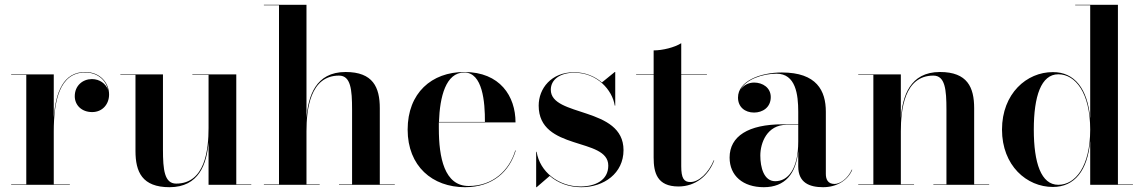

<svg xmlns="http://www.w3.org/2000/svg" viewBox="-20 -770 4766 800"><path d="M26.5 -2V0H271V-2H204V-222C204 -349 228 -468 335 -468C387 -468 421.5 -435.5 430 -396C421 -421 395.5 -440.5 363 -440.5C325 -440.5 291.5 -413.5 291.5 -369C291.5 -332.5 319.5 -303 364 -303C407 -303 434.5 -336 434.5 -376C434.5 -425 397 -470 335 -470C244 -470 212 -386 204 -280.5V-460H26.5V-458H89.5V-2Z M659 -460H481.5V-458H544.5V-141C544.5 -54 572 10 686.5 10C809.5 10 841.5 -88 849 -177V0H1027V-2H964.5V-460H781.5V-458H849V-237C849 -147.5 835 -5 714 -5C665 -5 659 -63 659 -147Z M1079.5 -2V0H1312V-2H1257V-223C1257 -312.5 1271.5 -455 1392.5 -455C1441.5 -455 1447 -397 1447 -313V-2H1392.5V0H1625V-2H1562.5V-319C1562.5 -406 1534.5 -470 1420 -470C1294.5 -470 1264 -368.5 1257 -278.5V-750H1079.5V-748H1142.5V-2Z M2129 -143H2127C2102 -59.5 2033 5 1933 5C1831.5 5 1808.5 -113.5 1808.5 -235C1808.5 -243.5 1808.5 -251.5 1808.5 -260H2128C2128 -369 2063.5 -470 1914.5 -470C1778.5 -470 1678.5 -382.5 1678.5 -230C1678.5 -77.5 1781.5 10 1917.5 10C2033.5 10 2103 -56 2129 -143ZM1914.5 -468C1991 -468 2001 -345 2000.5 -262H1809C1812.5 -367 1837.5 -468 1914.5 -468Z M2216 10 2270.5 -37C2304.5 -7.5 2350.5 10 2402 10C2496.5 10 2578 -48 2578 -144.5C2578 -327.5 2275 -281 2275 -396C2275 -439.5 2315 -467 2373 -467C2468 -467 2531.5 -395 2541.5 -330H2543.5V-470H2541.5L2488 -426.5C2459 -451.5 2419.5 -469 2372 -469C2277 -469 2224.5 -401.5 2224.5 -330C2224.5 -139 2514.5 -199.5 2514.5 -80C2514.5 -19 2460.5 7 2398 7C2307.5 7 2229 -54 2216 -137.5H2214V10Z M2956 -102H2954C2932.5 -50 2892 -11.5 2856.5 -11.5C2829.5 -11.5 2818.5 -27.5 2818.5 -77.5V-458H2925.5V-460H2818.5V-590C2791 -572.5 2741 -560 2703.5 -560V-460H2630.5V-458H2703.5V-113.5C2703.5 -51 2717.5 7 2807 7C2878 7 2932 -38 2956 -102Z M3240.5 -252C3098.5 -252 3020 -202.5 3020 -113.5C3020 -37.5 3076 10 3162.5 10C3251.5 10 3296.5 -46.5 3306 -139.5V-76.5C3306 -8 3353.5 10 3409.5 10C3466 10 3512 -18 3531 -62.5L3529.5 -63.5C3512 -24.5 3479 -3.5 3457.5 -3.5C3429.5 -3.5 3421 -22.5 3421 -45.5V-304.5C3421 -392 3383 -468 3238 -468C3147 -468 3055 -432 3055 -363.5C3055 -324 3084 -301 3122 -301C3157 -301 3191.5 -322 3191.5 -365.5C3191.5 -404.5 3158 -426 3122 -426C3099 -426 3076.5 -414.5 3064.5 -395C3087.5 -439.5 3158 -463 3215.5 -463C3295.5 -463 3306 -376.5 3306 -304.5V-252ZM3210 -15C3162.5 -15 3148 -73 3148 -122C3148 -174 3175.5 -250 3257.5 -250H3306V-180.5C3306 -64 3262.5 -15 3210 -15Z M3556 -2V0H3788.5V-2H3733.5V-223C3733.5 -312.5 3748 -455 3869 -455C3918 -455 3923.5 -397 3923.5 -313V-2H3869V0H4101.5V-2H4039V-319C4039 -406 4011 -470 3896.5 -470C3771 -470 3740.5 -368.5 3733.5 -278.5V-460H3556V-458H3619V-2Z M4700.5 -2H4638V-750H4460V-748H4522.5V-277.5C4511.5 -400 4457.5 -470 4367 -469.5C4258 -470 4155 -380 4155 -230C4155 -80 4258 9 4367 9C4457.5 9 4511.5 -59.5 4522.5 -182V0H4700.5ZM4522.5 -230C4522.5 -76 4460.5 0 4389.5 0C4318 0 4287.5 -91 4287.5 -230C4287.5 -369 4318 -460.5 4389.5 -460.5C4460.5 -460.5 4522.5 -384 4522.5 -230Z"/></svg>

Font: Bodoni* 96pt Medium
Style: Regular
Weight: 500
Version: Version 2.3